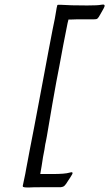

<svg xmlns="http://www.w3.org/2000/svg" viewBox="-20 -755 480 844"><path d="M159 -2 157 10H209Q266 10 285 4L294 2Q299 2 299 6Q299 9 295 15L289 25L281 37Q269 57 263 62Q257 67 247 68H162Q123 68 110 69H97Q87 69 83 67Q80 67 80 62Q80 59 83 48Q89 18 91 10Q92 3 95.5 -15Q99 -33 101.5 -46.5Q104 -60 110 -92L130 -195L151 -306L173 -423L193 -530L211 -624Q212 -632 221 -673Q225 -694 227 -708Q229 -722 231 -728Q231 -732 233 -733Q234 -734 237 -734H246Q286 -731 363 -731Q411 -731 424 -734L433 -735Q440 -735 440 -729Q440 -724 421 -692Q413 -677 408 -673Q404 -670 392 -670H318L288 -669H281L277 -653Q257 -554 241 -465Q229 -406 210 -297L186 -156Q184 -145 183 -140L181 -130Q180 -125 179 -121Q178 -114 175.5 -98Q173 -82 169 -64Q163 -27 163 -25Q162 -22 159 -2Z"/></svg>

Font: Lucien Schoenschriftv CAT
Style: Regular
Weight: 400
Designer: Lucian Bernhard 1928
Foundry: CAT-Fonts Peter Wiegel
Version: Version 1.000